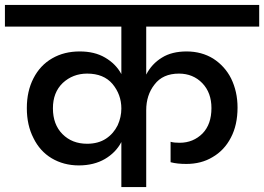

<svg xmlns="http://www.w3.org/2000/svg" viewBox="-44 -760 1073 780"><path d="M1009 -652C1009 -652 1009 -740 1009 -740C1009 -740 -24 -740 -24 -740C-24 -740 -24 -652 -24 -652C-24 -652 449 -652 449 -652C449 -652 449 -459 449 -459C449 -459 449 -459 449 -459C434 -487 412 -509 383 -526C354 -543 320 -551 280 -551C280 -551 280 -551 280 -551C238 -551 201 -542 168 -523C135 -504 110 -477 92 -442C74 -407 65 -367 65 -321C65 -321 65 -321 65 -321C65 -274 74 -234 92 -199C109 -164 134 -136 166 -117C198 -98 235 -88 276 -88C276 -88 276 -88 276 -88C317 -88 353 -97 382 -114C411 -131 434 -154 449 -183C449 -183 449 0 449 0C449 0 550 0 550 0C550 0 550 -312 550 -312C550 -312 550 -312 550 -312C550 -353 561 -388 584 -417C606 -446 639 -461 683 -461C683 -461 683 -461 683 -461C721 -461 753 -448 778 -422C803 -396 815 -362 815 -321C815 -321 815 -321 815 -321C815 -277 803 -243 779 -218C754 -193 723 -180 686 -180C686 -180 686 -180 686 -180C671 -180 659 -181 649 -184C649 -184 649 -101 649 -101C649 -101 649 -101 649 -101C668 -96 689 -94 713 -94C713 -94 713 -94 713 -94C753 -94 789 -103 820 -122C851 -140 876 -166 894 -201C912 -235 921 -276 921 -323C921 -323 921 -323 921 -323C921 -367 912 -406 895 -441C878 -475 853 -502 822 -522C791 -541 755 -551 714 -551C714 -551 714 -551 714 -551C675 -551 641 -543 614 -526C586 -509 565 -486 550 -457C550 -457 550 -652 550 -652C550 -652 1009 -652 1009 -652ZM310 -176C310 -176 310 -176 310 -176C269 -176 236 -189 210 -215C184 -241 171 -276 171 -320C171 -320 171 -320 171 -320C171 -363 184 -397 211 -423C238 -448 271 -461 310 -461C310 -461 310 -461 310 -461C355 -461 389 -447 413 -419C437 -390 449 -357 449 -319C449 -319 449 -319 449 -319C449 -296 444 -273 434 -251C423 -229 408 -211 387 -197C366 -183 340 -176 310 -176Z"/></svg>

Font: Girnar Poppins
Style: Medium
Weight: 500
Designer: Ninad Kale (Devanagari), Jonny Pinhorn (Latin)
Foundry: Indian Type Foundry
Version: ""